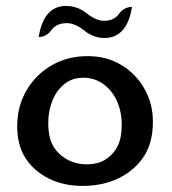

<svg xmlns="http://www.w3.org/2000/svg" viewBox="-20 -610 569 637"><path d="M253.9 6.8Q191.4 6.8 142.6 -17.3Q93.8 -41.5 65.4 -84.2Q37.1 -127 37.1 -192.4Q37.1 -256.8 67.6 -309.6Q98.1 -362.3 151.1 -393.1Q204.1 -423.8 271 -423.8Q333 -423.8 381.8 -394.8Q430.7 -365.7 459 -315.9Q487.3 -266.1 487.3 -206.1Q487.3 -136.2 457 -90.6Q426.8 -44.9 374.3 -19Q321.8 6.8 253.9 6.8ZM268.1 -64.9Q307.1 -64.9 332.8 -82.5Q358.4 -100.1 371.1 -127Q383.8 -153.8 383.8 -195.3Q383.8 -241.2 367.2 -276.4Q350.6 -311.5 321.8 -331.8Q293 -352.1 256.8 -352.1Q218.8 -352.1 192.6 -330.3Q166.5 -308.6 153.3 -274.7Q140.1 -240.7 140.1 -203.1Q140.1 -152.3 157.2 -124.3Q174.3 -96.2 203.4 -80.6Q232.4 -64.9 268.1 -64.9ZM326.2 -483.9Q290.5 -483.9 259.8 -508.5Q229 -533.2 201.7 -533.2Q167 -533.2 150.6 -510.3Q134.3 -487.3 108.4 -487.3Q125 -590.3 199.2 -590.3Q236.8 -590.3 267.8 -565.7Q298.8 -541 325.2 -541Q358.4 -541 374.8 -564Q391.1 -586.9 418 -586.9Q401.4 -483.9 326.2 -483.9Z"/></svg>

Font: Bainsley
Style: Regular
Weight: 400
Designer: Paul James MIller
Foundry: High-Logic / Made with FontCreator
Version: Version 1.411;March 28, 2021;FontCreator 13.0.0.2683 64-bit